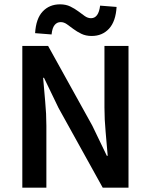

<svg xmlns="http://www.w3.org/2000/svg" viewBox="-20 -866 696 886"><path d="M83 0V-654H202L406 -286L473 -147H477Q473 -198 467.5 -256.5Q462 -315 462 -370V-654H573V0H454L250 -368L183 -507H179Q183 -455 188.5 -398Q194 -341 194 -286V0ZM403 -700Q376 -700 355.5 -710Q335 -720 319 -732Q303 -744 289 -754Q275 -764 260 -764Q243 -764 232 -750.5Q221 -737 218 -707L142 -713Q146 -780 177 -813Q208 -846 257 -846Q284 -846 304.5 -836Q325 -826 341 -814Q357 -802 371 -792Q385 -782 400 -782Q435 -782 442 -840L518 -834Q514 -767 483 -733.5Q452 -700 403 -700Z"/></svg>

Font: Processing Sans Pro Semibold
Style: Regular
Weight: 600
Designer: Paul D. Hunt
Foundry: Adobe Systems Incorporated
Version: Version 2.020;PS 2.000;hotconv 1.0.86;makeotf.lib2.5.63406